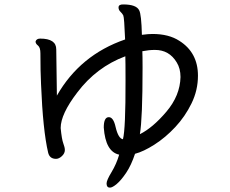

<svg xmlns="http://www.w3.org/2000/svg" viewBox="-20 -776 1040 870"><path d="M613.8 -168Q671.9 -196.8 733.9 -269.8Q795.9 -342.8 797.9 -426.8Q797.9 -465.8 780.8 -493.2Q746.6 -550.3 681.2 -549.8Q655.3 -549.8 625 -543.9Q626 -522.9 626 -469.2Q626 -237.8 613.8 -168ZM478 74.2Q462.9 74.2 462.9 55.2Q462.9 41 485.4 3.9Q507.8 -33.2 520 -75.2Q458 -88.4 450.2 -198.2Q450.2 -245.1 473.1 -245.1Q494.1 -245.1 503.9 -200.2Q516.1 -148.4 537.1 -145Q549.3 -191.9 548.8 -411.1Q548.8 -501 547.9 -521Q417 -472.2 330.1 -356.9Q254.9 -258.8 254.9 -195.8Q259.8 -145 266.8 -126.5Q273.9 -107.9 273.9 -96.2Q273.9 -81.1 260.5 -68.6Q247.1 -56.2 233.9 -56.2Q205.1 -56.2 198.2 -84Q174.3 -186 166 -394Q163.1 -453.1 163.1 -534.2Q163.1 -561 152.1 -569.6Q141.1 -578.1 141.1 -587.9Q145 -601.1 162.1 -601.1Q235.4 -601.1 234.9 -551.8L237.8 -342.8Q342.8 -526.9 546.9 -597.2Q543 -697.3 538.6 -706.1Q534.2 -714.8 525.6 -722.9Q517.1 -731 517.1 -742.2Q517.1 -756.3 538.1 -755.9Q598.1 -755.9 610.8 -729Q620.6 -710.9 623 -618.2Q651.9 -622.1 670.9 -622.1Q745.1 -622.1 793 -590.8Q877 -537.6 877 -433.1Q877 -367.2 847.9 -307.6Q818.8 -248 774.4 -200.4Q730 -152.8 679.9 -120.8Q629.9 -88.9 591.8 -79.1Q574.7 -27.3 551.8 6.8Q528.8 41 509 57.6Q489.3 74.2 478 74.2Z"/></svg>

Font: LXGW WenKai Screen R
Style: Regular
Weight: 400
Designer: Fontworks Inc.
Version: Version 1.235;May 31, 2022